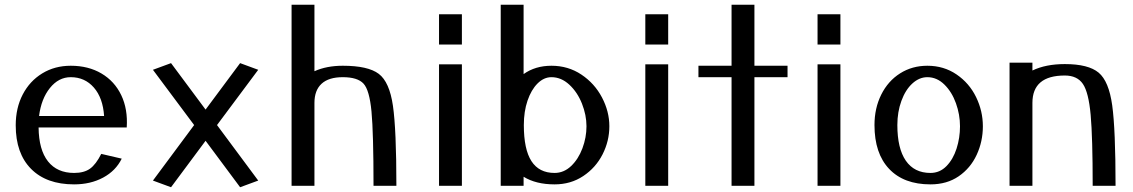

<svg xmlns="http://www.w3.org/2000/svg" viewBox="-20 -780 4757 806"><path d="M417 -293H144Q153 -365 189.5 -410.5Q226 -456 277 -456Q336 -456 374 -412.5Q412 -369 417 -293ZM512 -245Q517 -322 489 -380.5Q461 -439 406 -471.5Q351 -504 277 -504Q210 -504 157.5 -472Q105 -440 75.5 -383.5Q46 -327 46 -254Q46 -136 110.5 -71Q175 -6 291 -6Q360 -6 413 -34.5Q466 -63 491 -114L405 -134Q383 -90 358 -72Q333 -54 291 -54Q220 -54 181.5 -102.5Q143 -151 142 -245Z M988 -515 843 -320 698 -515 622 -487 795 -255 622 -22 698 6 843 -189 988 6 1064 -22 891 -255 1064 -487Z M1644 0Q1644 -236 1629.5 -336Q1615 -436 1570 -470Q1525 -504 1419 -504Q1351 -504 1300 -481V-760H1204V0H1300V-348Q1300 -401 1330 -428.5Q1360 -456 1419 -456Q1481 -456 1506 -429Q1531 -402 1539.5 -312Q1548 -222 1548 0Z M1919 0V-510H1823V0ZM1919 -593V-720H1823V-593Z M2295 -456Q2336 -456 2370 -424.5Q2404 -393 2423 -345Q2442 -297 2442 -250Q2442 -203 2425 -157.5Q2408 -112 2377.5 -83Q2347 -54 2308 -54Q2243 -54 2211 -103.5Q2179 -153 2179 -255Q2179 -312 2194.5 -357.5Q2210 -403 2236.5 -429.5Q2263 -456 2295 -456ZM2308 -6Q2376 -6 2428.5 -41Q2481 -76 2509.5 -132Q2538 -188 2538 -250Q2538 -312 2507 -371Q2476 -430 2420.5 -467Q2365 -504 2295 -504Q2227 -504 2178 -469V-760H2082V0H2178V-38Q2230 -6 2308 -6Z M2785 0V-510H2689V0ZM2785 -593V-720H2689V-593Z M3147 -504V-760H3051V-504H2912V-456H3051V0H3147V-456H3286V-504Z M3508 0V-510H3412V0ZM3508 -593V-720H3412V-593Z M3873 -456Q3913 -456 3944.5 -425Q3976 -394 3993 -346.5Q4010 -299 4010 -250Q4010 -201 3995.5 -156Q3981 -111 3953 -82.5Q3925 -54 3886 -54Q3818 -54 3782.5 -105.5Q3747 -157 3747 -255Q3747 -310 3764 -356.5Q3781 -403 3810 -429.5Q3839 -456 3873 -456ZM3651 -255Q3651 -136 3712.5 -71Q3774 -6 3886 -6Q3955 -6 4004.5 -40Q4054 -74 4080 -130Q4106 -186 4106 -250Q4106 -314 4077.5 -372.5Q4049 -431 3995.5 -467.5Q3942 -504 3873 -504Q3809 -504 3758.5 -472Q3708 -440 3679.5 -383Q3651 -326 3651 -255Z M4663 0Q4663 -236 4649 -337.5Q4635 -439 4592 -475Q4549 -511 4450 -511Q4370 -511 4314 -484V-517H4218V0H4314V-348Q4314 -463 4450 -463Q4502 -463 4526 -427.5Q4550 -392 4558.5 -297.5Q4567 -203 4567 0Z"/></svg>

Font: LXGW Marker Gothic
Style: Regular
Weight: 400
Version: Version 1.001